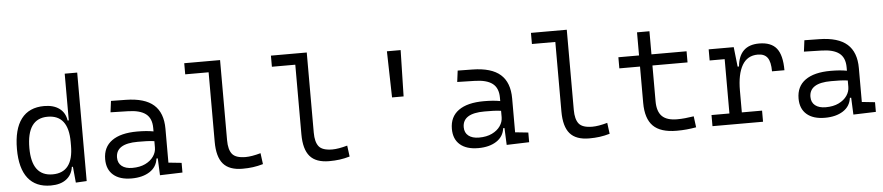

<svg xmlns="http://www.w3.org/2000/svg" viewBox="-43 -1008 5945 1293"><g transform="rotate(-5 2929.5 -361.0)"><path d="M257.3 9.8Q155.8 9.8 103.3 -57.1Q50.8 -124 50.8 -253.9Q50.8 -388.7 103.5 -458Q156.2 -527.3 258.3 -527.3Q321.8 -527.3 360.8 -498.5Q399.9 -469.7 407.7 -416.5H415.5V-732.4H500V1L426.3 4.9L416 -103H408.7Q401.4 -50.3 362.5 -20.3Q323.7 9.8 257.3 9.8ZM415.5 -246.1V-271.5Q415.5 -453.6 275.4 -453.6Q134.8 -453.6 134.8 -253.9Q134.8 -64 275.9 -64Q415.5 -64 415.5 -246.1Z M995.1 4.9 990.2 -109.4H981.4Q974.1 -52.2 925.8 -21.2Q877.4 9.8 803.2 9.8Q723.6 9.8 680.2 -27.8Q636.7 -65.4 636.7 -134.3Q636.7 -216.3 696.3 -259Q755.9 -301.8 867.7 -301.8Q931.6 -301.8 977.5 -293V-315.9Q977.5 -381.3 938 -411.6Q898.4 -441.9 816.9 -443.4L700.2 -446.3L710 -522.5L810.5 -521Q938 -519 998.5 -465.3Q1059.1 -411.6 1059.1 -303.7V-74.7L1147.5 -65.4V0ZM977.5 -227.1Q950.7 -231 922.1 -231.7Q893.6 -232.4 865.2 -232.4Q717.3 -232.4 717.3 -138.7Q717.3 -101.6 742.9 -81.1Q768.6 -60.5 814.5 -60.5Q865.7 -60.5 902.1 -78.1Q938.5 -95.7 958 -124Q977.5 -152.3 977.5 -184.1Z M1553.2 9.8Q1463.9 9.8 1422.9 -37.8Q1381.8 -85.4 1381.8 -187V-657.2H1223.6V-732.4H1465.8V-190.4Q1465.8 -127 1490 -96.9Q1514.2 -66.9 1581.1 -66.9Q1621.6 -66.9 1682.6 -84L1692.4 -9.3Q1656.7 1 1623.8 5.4Q1590.8 9.8 1553.2 9.8Z M2139.2 9.8Q2049.8 9.8 2008.8 -37.8Q1967.8 -85.4 1967.8 -187V-657.2H1809.6V-732.4H2051.8V-190.4Q2051.8 -127 2075.9 -96.9Q2100.1 -66.9 2167 -66.9Q2207.5 -66.9 2268.6 -84L2278.3 -9.3Q2242.7 1 2209.7 5.4Q2176.8 9.8 2139.2 9.8Z M2597.7 -380.9 2590.3 -693.4H2683.1L2675.8 -380.9Z M3338.9 4.9 3334 -109.4H3325.2Q3317.9 -52.2 3269.5 -21.2Q3221.2 9.8 3147 9.8Q3067.4 9.8 3023.9 -27.8Q2980.5 -65.4 2980.5 -134.3Q2980.5 -216.3 3040 -259Q3099.6 -301.8 3211.4 -301.8Q3275.4 -301.8 3321.3 -293V-315.9Q3321.3 -381.3 3281.7 -411.6Q3242.2 -441.9 3160.6 -443.4L3043.9 -446.3L3053.7 -522.5L3154.3 -521Q3281.7 -519 3342.3 -465.3Q3402.8 -411.6 3402.8 -303.7V-74.7L3491.2 -65.4V0ZM3321.3 -227.1Q3294.4 -231 3265.9 -231.7Q3237.3 -232.4 3209 -232.4Q3061 -232.4 3061 -138.7Q3061 -101.6 3086.7 -81.1Q3112.3 -60.5 3158.2 -60.5Q3209.5 -60.5 3245.8 -78.1Q3282.2 -95.7 3301.8 -124Q3321.3 -152.3 3321.3 -184.1Z M3897 9.8Q3807.6 9.8 3766.6 -37.8Q3725.6 -85.4 3725.6 -187V-657.2H3567.4V-732.4H3809.6V-190.4Q3809.6 -127 3833.7 -96.9Q3857.9 -66.9 3924.8 -66.9Q3965.3 -66.9 4026.4 -84L4036.1 -9.3Q4000.5 1 3967.5 5.4Q3934.6 9.8 3897 9.8Z M4488.3 9.8Q4379.4 9.8 4329.3 -40.3Q4279.3 -90.3 4279.3 -196.8V-442.4H4139.6V-517.6H4279.3V-673.8H4363.3V-517.6H4600.6V-442.4H4363.3V-200.2Q4363.3 -131.8 4395.5 -99.4Q4427.7 -66.9 4498 -66.9Q4524.4 -66.9 4551.5 -69.6Q4578.6 -72.3 4610.4 -77.1L4620.1 -2Q4586.9 3.9 4555.4 6.8Q4523.9 9.8 4488.3 9.8Z M4935.5 -222.7V-75.2H5072.3V0H4730.5V-75.2H4851.6V-442.4H4750V-517.6H4919.4L4934.1 -384.8H4943.4Q4957 -527.3 5091.3 -527.3Q5172.4 -527.3 5209.2 -481.4Q5246.1 -435.5 5246.1 -333H5162.1Q5162.1 -397 5141.6 -425.3Q5121.1 -453.6 5076.2 -453.6Q5005.4 -453.6 4970.5 -393.6Q4935.5 -333.5 4935.5 -222.7Z M5682.6 4.9 5677.7 -109.4H5668.9Q5661.6 -52.2 5613.3 -21.2Q5564.9 9.8 5490.7 9.8Q5411.1 9.8 5367.7 -27.8Q5324.2 -65.4 5324.2 -134.3Q5324.2 -216.3 5383.8 -259Q5443.4 -301.8 5555.2 -301.8Q5619.1 -301.8 5665 -293V-315.9Q5665 -381.3 5625.5 -411.6Q5585.9 -441.9 5504.4 -443.4L5387.7 -446.3L5397.5 -522.5L5498 -521Q5625.5 -519 5686 -465.3Q5746.6 -411.6 5746.6 -303.7V-74.7L5835 -65.4V0ZM5665 -227.1Q5638.2 -231 5609.6 -231.7Q5581.1 -232.4 5552.7 -232.4Q5404.8 -232.4 5404.8 -138.7Q5404.8 -101.6 5430.4 -81.1Q5456.1 -60.5 5502 -60.5Q5553.2 -60.5 5589.6 -78.1Q5626 -95.7 5645.5 -124Q5665 -152.3 5665 -184.1Z"/></g></svg>

Font: Cascadia Code PL SemiLight
Style: Regular
Weight: 350
Monospace: yes
Designer: Aaron Bell
Foundry: Saja Typeworks
Version: Version 2404.023; ttfautohint (v1.8.4)